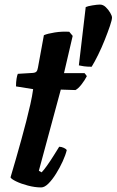

<svg xmlns="http://www.w3.org/2000/svg" viewBox="-20 -820 510 840"><path d="M160 0Q133 0 102.5 -8Q72 -16 50.5 -26.5Q29 -37 26 -44Q38 -84 50 -126Q62 -168 73.5 -209.5Q85 -251 95 -290Q105 -329 113 -364.5Q121 -400 125 -430L50 -442Q50 -461 52.5 -476Q55 -491 58 -497L124 -501Q135 -502 139.5 -507Q144 -512 146 -524L172 -666Q188 -673 219.5 -678Q251 -683 283 -681L298 -663L260 -500H350L360 -487Q351 -469 336.5 -450.5Q322 -432 310 -426L246 -428L150 -73L162 -66Q172 -76 186.5 -96.5Q201 -117 215 -139.5Q229 -162 239 -178Q249 -178 259.5 -173Q270 -168 272 -163Q267 -142 254.5 -114.5Q242 -87 225.5 -60.5Q209 -34 192 -17Q175 0 160 0ZM381 -528Q361 -528 347 -530Q333 -532 325 -534L355 -789Q363 -793 384.5 -796.5Q406 -800 417 -800Q431 -800 442.5 -789Q454 -778 462 -764.5Q470 -751 470 -743Q470 -733 461 -706.5Q452 -680 438.5 -646Q425 -612 409.5 -580.5Q394 -549 381 -528Z"/></svg>

Font: Texturina Medium 12pt ExtraBold
Style: Italic
Weight: 800
Italic angle: -11°
Version: Version 1.002